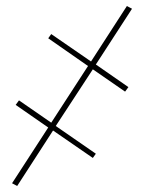

<svg xmlns="http://www.w3.org/2000/svg" viewBox="-20 -471 540 637"><path d="M37 146 20 137 140 -48 32 -123 43 -138 150 -64 272 -252 140 -344 150 -358 282 -267 401 -451 418 -442 298 -257 406 -182 395 -167 288 -241 165 -53 298 39 288 53 156 -38Z"/></svg>

Font: Iosevka Thin
Style: Italic
Weight: 100
Italic angle: -9°
Monospace: yes
Designer: Belleve Invis
Foundry: Belleve Invis
Version: Version 32.5.0; ttfautohint (v1.8.4)